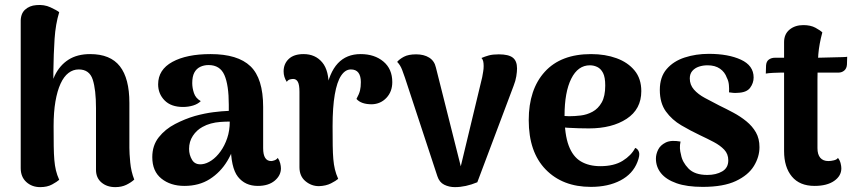

<svg xmlns="http://www.w3.org/2000/svg" viewBox="-20 -753 3515 788"><path d="M145 15Q111 15 88 -6Q65 -27 65 -63V-662Q64 -696 82.5 -713Q101 -730 129 -732Q161 -735 187 -723Q213 -711 223 -703Q208 -654 204 -593.5Q200 -533 199 -458V-371L176 -340Q184 -400 204.5 -442.5Q225 -485 261 -508Q297 -531 350 -531Q433 -531 472 -481Q511 -431 511 -331V-146Q511 -124 514.5 -86.5Q518 -49 531 -16Q518 -4 498.5 5.5Q479 15 453 15Q419 15 396.5 -4Q374 -23 374 -56V-309Q374 -385 360.5 -426.5Q347 -468 303 -468Q280 -468 261 -453.5Q242 -439 228.5 -409.5Q215 -380 207.5 -336.5Q200 -293 200 -235Q200 -186 200.5 -153Q201 -120 203 -96.5Q205 -73 209.5 -54Q214 -35 223 -15Q214 -7 194 4Q174 15 145 15Z M1038 10Q986 10 956.5 -27.5Q927 -65 927 -161V-199L951 -194Q941 -139 913 -92.5Q885 -46 841 -18Q797 10 737 10Q680 10 642.5 -20Q605 -50 605 -108Q605 -156 631.5 -189.5Q658 -223 698.5 -244Q739 -265 780 -277Q820 -288 855.5 -292.5Q891 -297 919 -298V-323Q919 -404 901 -445Q883 -486 836 -486Q817 -486 801.5 -478.5Q786 -471 777.5 -455Q769 -439 769 -412Q769 -392 776 -371Q783 -350 804 -338Q792 -326 772.5 -320Q753 -314 731 -314Q682 -314 655.5 -341Q629 -368 629 -407Q629 -467 687.5 -499Q746 -531 844 -531Q956 -531 1008 -481Q1060 -431 1060 -314V-145Q1060 -92 1093 -92Q1098 -92 1106.5 -95Q1115 -98 1120 -105Q1127 -95 1130 -83Q1133 -71 1133 -62Q1133 -33 1107.5 -11.5Q1082 10 1038 10ZM809 -79Q828 -81 848 -94.5Q868 -108 885 -131.5Q902 -155 912.5 -186Q923 -217 923 -254Q904 -254 884 -252.5Q864 -251 845.5 -246Q827 -241 811 -232Q787 -219 771.5 -195.5Q756 -172 756 -142Q756 -117 768.5 -96.5Q781 -76 809 -79Z M1289 11Q1258 11 1233.5 -9.5Q1209 -30 1209 -67V-376Q1209 -405 1202.5 -417Q1196 -429 1183 -429Q1178 -429 1170 -427Q1162 -425 1157 -417Q1144 -437 1144 -460Q1144 -491 1165 -511Q1186 -531 1226 -531Q1274 -531 1302.5 -497Q1331 -463 1329 -392V-366L1317 -376Q1331 -455 1366.5 -493Q1402 -531 1460 -531Q1517 -531 1553.5 -500.5Q1590 -470 1590 -416Q1590 -377 1566 -351.5Q1542 -326 1506 -325Q1462 -325 1443 -347Q1454 -367 1457.5 -381.5Q1461 -396 1461 -416Q1461 -441 1451 -454.5Q1441 -468 1420 -468Q1397 -468 1380 -442.5Q1363 -417 1354 -365Q1345 -313 1345 -235Q1345 -188 1345.5 -155.5Q1346 -123 1348 -100Q1350 -77 1354.5 -58Q1359 -39 1368 -19Q1359 -11 1338.5 -0.5Q1318 10 1289 11Z M1847 15Q1823 15 1803 5Q1783 -5 1775 -30L1642 -434Q1638 -446 1630.5 -466Q1623 -486 1610 -499Q1619 -510 1637.5 -520Q1656 -530 1688 -530Q1720 -530 1741.5 -516.5Q1763 -503 1769 -476L1879 -39L1864 -41L1959 -436Q1961 -448 1963 -459Q1965 -470 1965 -482Q1965 -494 1963 -502Q1961 -510 1956 -515Q1970 -521 1986 -525.5Q2002 -530 2027 -530Q2067 -530 2084.5 -516.5Q2102 -503 2102 -472Q2102 -459 2099 -440Q2096 -421 2088 -401L1939 -5Q1891 15 1847 15Z M2405 14Q2289 14 2219.5 -57.5Q2150 -129 2150 -260Q2150 -386 2216 -458.5Q2282 -531 2406 -531Q2464 -531 2510.5 -514Q2557 -497 2584.5 -463.5Q2612 -430 2612 -379Q2612 -305 2552 -265.5Q2492 -226 2397 -226Q2357 -226 2311.5 -228.5Q2266 -231 2213 -244L2217 -285Q2238 -283 2260.5 -280Q2283 -277 2316 -276Q2338 -276 2363.5 -279Q2389 -282 2412 -294.5Q2435 -307 2449.5 -332.5Q2464 -358 2464 -402Q2464 -436 2455 -453.5Q2446 -471 2431.5 -478Q2417 -485 2401 -485Q2352 -485 2324.5 -430Q2297 -375 2297 -278Q2297 -201 2314 -155.5Q2331 -110 2364 -90.5Q2397 -71 2444 -71Q2500 -71 2535.5 -93Q2571 -115 2587 -146Q2598 -142 2602.5 -129Q2607 -116 2596 -88Q2577 -39 2526.5 -12.5Q2476 14 2405 14Z M2864 14Q2799 14 2756.5 -1Q2714 -16 2693 -42Q2672 -68 2672 -102Q2672 -120 2681 -138.5Q2690 -157 2712 -168Q2734 -179 2773 -172Q2770 -158 2770.5 -145Q2771 -132 2775 -118Q2780 -88 2805.5 -61.5Q2831 -35 2883 -35Q2919 -35 2944 -49.5Q2969 -64 2969 -95Q2969 -121 2952.5 -138.5Q2936 -156 2909.5 -170Q2883 -184 2853 -198Q2815 -216 2776.5 -238.5Q2738 -261 2713 -295.5Q2688 -330 2688 -384Q2688 -437 2716 -469.5Q2744 -502 2790 -517Q2836 -532 2889 -532Q2969 -532 3021 -508Q3073 -484 3073 -435Q3073 -412 3058.5 -392.5Q3044 -373 3007 -372Q2997 -371 2988.5 -372Q2980 -373 2972 -374Q2973 -388 2971.5 -404.5Q2970 -421 2963 -434Q2955 -457 2935 -471Q2915 -485 2884 -485Q2865 -485 2848.5 -479.5Q2832 -474 2821.5 -462Q2811 -450 2811 -431Q2811 -405 2828 -385.5Q2845 -366 2873 -351Q2901 -336 2932 -320Q2961 -306 2990 -290.5Q3019 -275 3043.5 -255Q3068 -235 3082.5 -209.5Q3097 -184 3097 -149Q3097 -109 3074 -71.5Q3051 -34 3000 -10Q2949 14 2864 14Z M3323 10Q3262 10 3230 -28.5Q3198 -67 3198 -133V-580Q3198 -613 3220.5 -631.5Q3243 -650 3277 -650Q3307 -650 3327 -639Q3347 -628 3355 -620Q3342 -572 3338.5 -530Q3335 -488 3335 -426V-145Q3335 -119 3346.5 -105.5Q3358 -92 3380 -92Q3390 -92 3402.5 -95Q3415 -98 3419 -105Q3427 -95 3430 -83Q3433 -71 3433 -62Q3433 -31 3403.5 -10.5Q3374 10 3323 10ZM3123 -451 3124 -484Q3125 -501 3135.5 -508.5Q3146 -516 3160 -516H3334Q3338 -516 3355.5 -516.5Q3373 -517 3395.5 -517.5Q3418 -518 3435.5 -518.5Q3453 -519 3457 -520L3456 -488Q3455 -472 3445 -463.5Q3435 -455 3421 -455H3183Q3173 -455 3153 -454Q3133 -453 3123 -451Z"/></svg>

Font: Arima Thin
Style: Regular
Weight: 100
Designer: Joana Correia and Natanael Gama
Foundry: NDISCOVER
Version: Version 1.101;gftools[0.9.23]